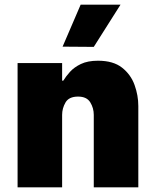

<svg xmlns="http://www.w3.org/2000/svg" viewBox="-20 -799 660 819"><path d="M380 -599 247 -600 324 -779H494ZM55 0V-530H245V-455H250Q261 -473 278.5 -492.5Q296 -512 325 -526Q354 -540 398 -540Q463 -540 500.5 -510.5Q538 -481 554 -436.5Q570 -392 570 -347V0H380V-309Q380 -338 365 -362.5Q350 -387 313 -387Q274 -387 259.5 -362Q245 -337 245 -309V0Z"/></svg>

Font: Be Vietnam Pro Black
Style: Regular
Weight: 900
Designer: Lam Bao, Tony Le, Vietanh Nguyen
Foundry: Yellow Type Foundry
Version: Version 1.002; ttfautohint (v1.8.3)